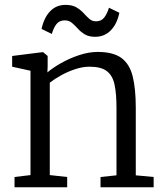

<svg xmlns="http://www.w3.org/2000/svg" viewBox="-20 -786 693 806"><path d="M108 -51V-489L31 -506V-551L158 -567H161L180 -551V-507L179 -482Q201 -501 236.2 -521Q271.5 -541 312 -554.5Q352.5 -568 390 -568Q455 -568 489.5 -542.8Q524 -517.5 537 -465.5Q550 -413.5 550 -333V-50L625 -43V0H402V-43L469 -50V-334Q469 -392 461 -430.2Q453 -468.5 428.8 -487.2Q404.5 -506 356 -506Q327.5 -506 296.8 -496Q266 -486 237.8 -470.5Q209.5 -455 189 -439V-51L262 -43V0H41V-43ZM154.5 -664.5Q164.5 -711.5 190.2 -738.5Q216 -765.5 255 -765.5Q283.5 -765.5 301 -755Q318.5 -744.5 330.8 -731Q343 -717.5 354.8 -707Q366.5 -696.5 383 -696.5Q405 -696.5 417.2 -712Q429.5 -727.5 437.5 -753.5L481 -732.5Q471.5 -685.5 445 -658.5Q418.5 -631.5 379.5 -631.5Q352.5 -631.5 335.5 -642Q318.5 -652.5 306.5 -666Q294.5 -679.5 282 -690Q269.5 -700.5 251.5 -700.5Q229.5 -700.5 217.2 -685Q205 -669.5 197.5 -643.5Z"/></svg>

Font: Merriweather Light
Style: Regular
Weight: 300
Designer: Eben Sorkin
Foundry: Eben Sorkin
Version: Version 2.100